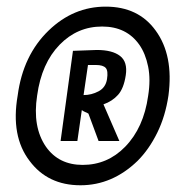

<svg xmlns="http://www.w3.org/2000/svg" viewBox="-20 -728 559 579"><path d="M245.3 -532 232 -441.3Q256 -441.3 277.3 -452.7Q298.7 -464 302.7 -489.3Q306.7 -514.7 298.7 -523.3Q290.7 -532 269.3 -532ZM200 -574.7Q200 -574.7 272 -577.3Q318.7 -577.3 342 -559.3Q365.3 -541.3 359.3 -501.3Q353.3 -461.3 336 -442Q318.7 -422.7 292 -413.3L340 -302.7H277.3L246.7 -385.3Q242.7 -388 237.3 -390Q232 -392 226.7 -396L213.3 -302.7H162.7ZM426.7 -438.7Q434.7 -488 426.7 -527.3Q418.7 -566.7 400 -593.3Q361.3 -648 288 -648Q213.3 -648 160 -593.3Q105.3 -537.3 92 -440Q77.3 -345.3 118.7 -285.3Q157.3 -230.7 229.3 -230.7Q304 -230.7 357.3 -285.3Q413.3 -342.7 426.7 -438.7ZM488 -440Q478.7 -377.3 454 -327.3Q429.3 -277.3 394.7 -242.7Q318.7 -169.3 222.7 -169.3Q124 -169.3 69.3 -242.7Q12 -317.3 33.3 -440Q49.3 -561.3 126.7 -636Q201.3 -708 298.7 -708Q397.3 -708 449.3 -636Q504 -561.3 488 -440Z"/></svg>

Font: Timmana
Style: Regular
Weight: 400
Designer: Appaji Ambarisha Darbha
Foundry: Andhrapradesh Society for Knowledge Networks
Version: Version 1.0.4; ttfautohint (v1.2.42-39fb)